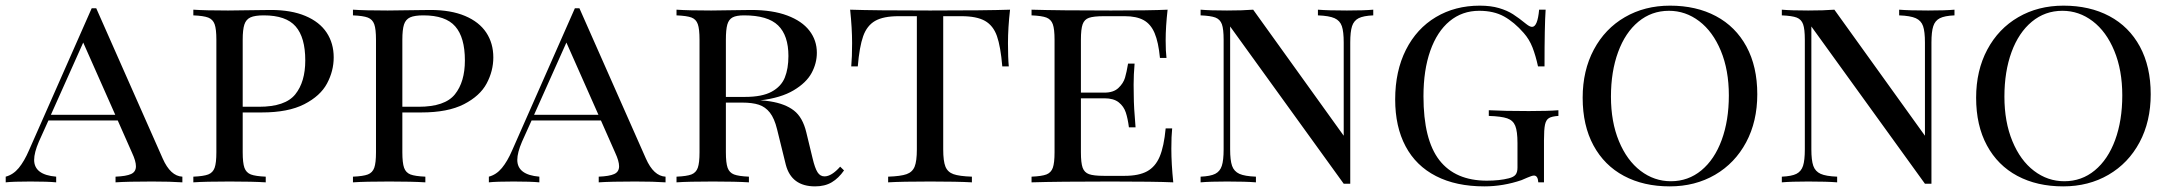

<svg xmlns="http://www.w3.org/2000/svg" viewBox="-23 -642 7646 676"><path d="M619.1 -20V0Q578.1 -2.9 512.2 -2.9Q426.3 -2.9 383.8 0V-20Q421.4 -21.5 438.5 -29.3Q455.6 -37.1 455.6 -56.6Q455.6 -74.7 441.9 -104L391.6 -217.8H147.5L113.8 -143.1Q97.2 -104.5 97.2 -79.1Q97.2 -26.4 174.8 -20V0Q145 -2.9 84 -2.9Q22.9 -2.9 -2.9 0V-20Q23.4 -26.9 43 -50.5Q62.5 -74.2 79.1 -112.8L299.8 -612.8H315.9L549.8 -84Q577.1 -22 619.1 -20ZM270 -492.2 156.2 -237.8H382.8Z M831.5 -106Q831.5 -68.4 837.6 -51.3Q843.8 -34.2 860.1 -27.8Q876.5 -21.5 912.6 -20V0Q866.7 -2.9 785.6 -2.9Q699.7 -2.9 657.7 0V-20Q693.8 -21.5 710.2 -27.8Q726.6 -34.2 732.7 -51.3Q738.8 -68.4 738.8 -106V-502Q738.8 -539.6 732.7 -556.6Q726.6 -573.7 710.2 -580.1Q693.8 -586.4 657.7 -587.9V-607.9Q699.2 -605 779.8 -605Q797.4 -605 888.2 -606.4L930.7 -606.9Q1002.4 -606.9 1052.2 -585.9Q1102.1 -564.9 1127 -527.3Q1151.9 -489.7 1151.9 -439.9Q1151.9 -392.1 1128.4 -348.1Q1105 -304.2 1048.3 -275.1Q991.7 -246.1 898.9 -246.1H831.5ZM831.5 -502V-266.1H888.7Q981.4 -266.1 1016.6 -309.8Q1051.8 -353.5 1051.8 -429.2Q1051.8 -510.3 1017.8 -549.1Q983.9 -587.9 905.8 -587.9Q874.5 -587.9 858.9 -580.8Q843.3 -573.7 837.4 -555.7Q831.5 -537.6 831.5 -502Z M1393.6 -106Q1393.6 -68.4 1399.7 -51.3Q1405.8 -34.2 1422.1 -27.8Q1438.5 -21.5 1474.6 -20V0Q1428.7 -2.9 1347.7 -2.9Q1261.7 -2.9 1219.7 0V-20Q1255.9 -21.5 1272.2 -27.8Q1288.6 -34.2 1294.7 -51.3Q1300.8 -68.4 1300.8 -106V-502Q1300.8 -539.6 1294.7 -556.6Q1288.6 -573.7 1272.2 -580.1Q1255.9 -586.4 1219.7 -587.9V-607.9Q1261.2 -605 1341.8 -605Q1359.4 -605 1450.2 -606.4L1492.7 -606.9Q1564.5 -606.9 1614.3 -585.9Q1664.1 -564.9 1689 -527.3Q1713.9 -489.7 1713.9 -439.9Q1713.9 -392.1 1690.4 -348.1Q1667 -304.2 1610.4 -275.1Q1553.7 -246.1 1460.9 -246.1H1393.6ZM1393.6 -502V-266.1H1450.7Q1543.5 -266.1 1578.6 -309.8Q1613.8 -353.5 1613.8 -429.2Q1613.8 -510.3 1579.8 -549.1Q1545.9 -587.9 1467.8 -587.9Q1436.5 -587.9 1420.9 -580.8Q1405.3 -573.7 1399.4 -555.7Q1393.6 -537.6 1393.6 -502Z M2320.3 -20V0Q2279.3 -2.9 2213.4 -2.9Q2127.4 -2.9 2085 0V-20Q2122.6 -21.5 2139.6 -29.3Q2156.7 -37.1 2156.7 -56.6Q2156.7 -74.7 2143.1 -104L2092.8 -217.8H1848.6L1814.9 -143.1Q1798.3 -104.5 1798.3 -79.1Q1798.3 -26.4 1876 -20V0Q1846.2 -2.9 1785.2 -2.9Q1724.1 -2.9 1698.2 0V-20Q1724.6 -26.9 1744.1 -50.5Q1763.7 -74.2 1780.3 -112.8L2001 -612.8H2017.1L2251 -84Q2278.3 -22 2320.3 -20ZM1971.2 -492.2 1857.4 -237.8H2084Z M2846.7 14.2Q2763.7 14.2 2743.7 -62L2712.9 -187Q2703.6 -225.1 2687.7 -245.4Q2671.9 -265.6 2648.9 -273.2Q2626 -280.8 2589.8 -280.8H2532.7V-106Q2532.7 -68.4 2538.8 -51.3Q2544.9 -34.2 2561.3 -27.8Q2577.6 -21.5 2613.8 -20V0Q2567.4 -2.9 2486.8 -2.9Q2400.4 -2.9 2358.9 0V-20Q2395 -21.5 2411.4 -27.8Q2427.7 -34.2 2433.8 -51.3Q2439.9 -68.4 2439.9 -106V-502Q2439.9 -540 2433.8 -557.1Q2427.7 -574.2 2411.6 -580.3Q2395.5 -586.4 2358.9 -587.9V-607.9Q2400.4 -605 2481 -605Q2498 -605 2583 -606.4L2622.1 -606.9Q2696.8 -606.9 2748.8 -587.4Q2800.8 -567.9 2826.9 -533.9Q2853 -500 2853 -456.1Q2853 -419.4 2834.5 -385Q2815.9 -350.6 2771.2 -324Q2726.6 -297.4 2653.8 -288.6Q2670.9 -288.1 2688 -285.2Q2741.2 -276.9 2772.2 -252.9Q2803.2 -229 2815.9 -175.8L2837.9 -85Q2846.2 -49.8 2855.5 -35.4Q2864.7 -21 2879.9 -21Q2904.8 -21 2935.1 -55.2L2948.7 -42Q2929.7 -14.6 2905.5 -0.2Q2881.3 14.2 2846.7 14.2ZM2532.7 -502V-300.8H2600.1Q2660.2 -300.8 2693.8 -319.1Q2727.5 -337.4 2740.2 -368.9Q2752.9 -400.4 2752.9 -444.8Q2752.9 -517.1 2716.6 -552.5Q2680.2 -587.9 2596.7 -587.9Q2569.8 -587.9 2556.4 -580.8Q2543 -573.7 2537.8 -555.7Q2532.7 -537.6 2532.7 -502Z M3525.9 -490.2Q3525.9 -438.5 3528.8 -408.2H3505.9Q3500 -478 3487.1 -514.9Q3474.1 -551.8 3445.1 -568.4Q3416 -585 3361.8 -585H3297.9V-116.2Q3297.9 -74.7 3305.7 -55.4Q3313.5 -36.1 3334 -28.8Q3354.5 -21.5 3398.9 -20V0Q3347.2 -2.9 3252 -2.9Q3152.3 -2.9 3104 0V-20Q3148.4 -21.5 3168.9 -28.8Q3189.5 -36.1 3197.3 -55.4Q3205.1 -74.7 3205.1 -116.2V-585H3141.1Q3086.9 -585 3058.1 -568.4Q3029.3 -551.8 3016.1 -514.6Q3002.9 -477.5 2997.1 -408.2H2974.1Q2977.1 -439.9 2977.1 -490.2Q2977.1 -542.5 2970.2 -607.9Q3053.2 -605 3252 -605Q3450.2 -605 3533.2 -607.9Q3525.9 -543.9 3525.9 -490.2Z M4107.9 0Q4043 -2.9 3888.7 -2.9Q3704.1 -2.9 3608.9 0V-20Q3645 -21.5 3661.4 -27.8Q3677.7 -34.2 3683.8 -51.3Q3689.9 -68.4 3689.9 -106V-502Q3689.9 -539.6 3683.8 -556.6Q3677.7 -573.7 3661.4 -580.1Q3645 -586.4 3608.9 -587.9V-607.9Q3704.1 -605 3888.7 -605Q4028.8 -605 4087.9 -607.9Q4081.1 -547.9 4081.1 -500Q4081.1 -460.9 4084 -438H4061Q4055.7 -493.7 4042.2 -525.4Q4028.8 -557.1 4003.7 -571Q3978.5 -585 3937 -585H3863.8Q3827.6 -585 3811.3 -579.3Q3794.9 -573.7 3788.8 -556.6Q3782.7 -539.6 3782.7 -502V-315.9H3865.7Q3897.5 -315.9 3914.8 -332.3Q3932.1 -348.6 3938 -368.4Q3943.8 -388.2 3948.7 -418H3971.7Q3968.3 -378.9 3968.3 -343.8L3968.8 -306.2Q3968.8 -266.1 3975.1 -193.8H3951.7Q3947.8 -224.6 3940.7 -246.1Q3933.6 -267.6 3915.8 -281.7Q3897.9 -295.9 3865.7 -295.9H3782.7V-106Q3782.7 -68.4 3788.8 -51.5Q3794.9 -34.7 3811.3 -28.8Q3827.6 -22.9 3863.8 -22.9H3937Q3986.3 -22.9 4015.6 -38.8Q4044.9 -54.7 4060.1 -90.6Q4075.2 -126.5 4081.1 -189.9H4104Q4101.1 -163.1 4101.1 -118.2Q4101.1 -65.4 4107.9 0Z M4731 -492.2V4.9H4708L4308.1 -548.8V-116.2Q4308.1 -77.6 4314.9 -58.1Q4321.8 -38.6 4340.6 -30Q4359.4 -21.5 4398.9 -20V0Q4363.3 -2.9 4296.9 -2.9Q4237.3 -2.9 4204.1 0V-20Q4238.8 -21.5 4255.6 -30Q4272.5 -38.6 4278.8 -58.1Q4285.2 -77.6 4285.2 -116.2V-502Q4285.2 -539.6 4279.1 -556.6Q4272.9 -573.7 4256.6 -580.1Q4240.2 -586.4 4204.1 -587.9V-607.9Q4236.8 -605 4296.9 -605Q4352.1 -605 4389.2 -607.9L4708 -164.1V-492.2Q4708 -530.8 4701.4 -550Q4694.8 -569.3 4675.8 -577.9Q4656.7 -586.4 4617.2 -587.9V-607.9Q4652.8 -605 4719.2 -605Q4779.3 -605 4812 -607.9V-587.9Q4777.3 -586.4 4760.5 -577.9Q4743.7 -569.3 4737.3 -549.8Q4731 -530.3 4731 -492.2Z M5351.1 -557.1Q5363.3 -547.4 5371.1 -547.4Q5390.6 -547.4 5396 -607.9H5418.9Q5415 -550.8 5415 -408.2H5392.1Q5383.8 -446.3 5372.6 -475.1Q5361.3 -503.9 5341.8 -525.9Q5308.6 -564 5272.5 -584Q5236.3 -604 5185.1 -604Q5125 -604 5080.8 -567.4Q5036.6 -530.8 5012.7 -462.9Q4988.8 -395 4988.8 -303.2Q4988.8 -149.9 5044.9 -77.9Q5101.1 -5.9 5211.9 -5.9Q5256.8 -5.9 5289.1 -14.2Q5306.6 -18.6 5313.2 -27.1Q5319.8 -35.6 5319.8 -51.8V-138.2Q5319.8 -179.7 5312 -199Q5304.2 -218.3 5283.7 -225.3Q5263.2 -232.4 5218.8 -233.9V-253.9Q5272.9 -251 5359.9 -251Q5427.7 -251 5463.9 -253.9V-233.9Q5440.9 -232.4 5430.7 -226.3Q5420.4 -220.2 5416.7 -203.1Q5413.1 -186 5413.1 -147.9V0H5393.1Q5391.6 -23.9 5377.9 -23.9Q5371.1 -23.9 5354.5 -16.6Q5337.9 -9.3 5334 -7.8Q5269.5 14.2 5203.1 14.2Q5103.5 14.2 5033 -22Q4962.4 -58.1 4925.8 -127Q4889.2 -195.8 4889.2 -292Q4889.2 -391.6 4927 -466.6Q4964.8 -541.5 5032.5 -581.8Q5100.1 -622.1 5187 -622.1Q5226.1 -622.1 5254.9 -613.5Q5283.7 -605 5304.2 -591.8Q5324.7 -578.6 5351.1 -557.1Z M6164.1 -310.1Q6164.1 -214.4 6124.8 -140.9Q6085.4 -67.4 6015.4 -26.6Q5945.3 14.2 5856 14.2Q5763.7 14.2 5694.6 -22.7Q5625.5 -59.6 5587.4 -129.9Q5549.3 -200.2 5549.3 -297.9Q5549.3 -393.6 5588.6 -467.3Q5627.9 -541 5697.8 -581.5Q5767.6 -622.1 5856.9 -622.1Q5949.2 -622.1 6018.6 -585.2Q6087.9 -548.3 6126 -478Q6164.1 -407.7 6164.1 -310.1ZM5648.9 -301.8Q5648.9 -212.9 5677 -145Q5705.1 -77.1 5753.2 -40.5Q5801.3 -3.9 5859.9 -3.9Q5920.9 -3.9 5967.3 -42.2Q6013.7 -80.6 6038.8 -149.2Q6064 -217.8 6064 -306.2Q6064 -395 6035.9 -462.9Q6007.8 -530.8 5959.7 -567.4Q5911.6 -604 5853 -604Q5792 -604 5745.6 -565.7Q5699.2 -527.3 5674.1 -458.7Q5648.9 -390.1 5648.9 -301.8Z M6777.3 -492.2V4.9H6754.4L6354.5 -548.8V-116.2Q6354.5 -77.6 6361.3 -58.1Q6368.2 -38.6 6387 -30Q6405.8 -21.5 6445.3 -20V0Q6409.7 -2.9 6343.3 -2.9Q6283.7 -2.9 6250.5 0V-20Q6285.2 -21.5 6302 -30Q6318.8 -38.6 6325.2 -58.1Q6331.5 -77.6 6331.5 -116.2V-502Q6331.5 -539.6 6325.4 -556.6Q6319.3 -573.7 6303 -580.1Q6286.6 -586.4 6250.5 -587.9V-607.9Q6283.2 -605 6343.3 -605Q6398.4 -605 6435.5 -607.9L6754.4 -164.1V-492.2Q6754.4 -530.8 6747.8 -550Q6741.2 -569.3 6722.2 -577.9Q6703.1 -586.4 6663.6 -587.9V-607.9Q6699.2 -605 6765.6 -605Q6825.7 -605 6858.4 -607.9V-587.9Q6823.7 -586.4 6806.9 -577.9Q6790 -569.3 6783.7 -549.8Q6777.3 -530.3 6777.3 -492.2Z M7549.3 -310.1Q7549.3 -214.4 7510 -140.9Q7470.7 -67.4 7400.6 -26.6Q7330.6 14.2 7241.2 14.2Q7148.9 14.2 7079.8 -22.7Q7010.7 -59.6 6972.7 -129.9Q6934.6 -200.2 6934.6 -297.9Q6934.6 -393.6 6973.9 -467.3Q7013.2 -541 7083 -581.5Q7152.8 -622.1 7242.2 -622.1Q7334.5 -622.1 7403.8 -585.2Q7473.1 -548.3 7511.2 -478Q7549.3 -407.7 7549.3 -310.1ZM7034.2 -301.8Q7034.2 -212.9 7062.3 -145Q7090.3 -77.1 7138.4 -40.5Q7186.5 -3.9 7245.1 -3.9Q7306.2 -3.9 7352.5 -42.2Q7398.9 -80.6 7424.1 -149.2Q7449.2 -217.8 7449.2 -306.2Q7449.2 -395 7421.1 -462.9Q7393.1 -530.8 7345 -567.4Q7296.9 -604 7238.3 -604Q7177.2 -604 7130.9 -565.7Q7084.5 -527.3 7059.3 -458.7Q7034.2 -390.1 7034.2 -301.8Z"/></svg>

Font: Playfair Display SC
Style: Regular
Weight: 400
Designer: Claus Eggers Sørensen
Foundry: Claus Eggers Sørensen
Version: Version 1.004;PS 001.004;hotconv 1.0.70;makeotf.lib2.5.58329